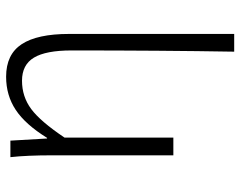

<svg xmlns="http://www.w3.org/2000/svg" viewBox="-99 -488 786 628"><g transform="rotate(-90 294.0 -174.0)"><path d="M439 199Q443 -37 443 -333Q443 -417 419.5 -456Q396 -495 344 -495Q292 -495 251.5 -465Q211 -435 158 -356V0H100V-395Q100 -479 94 -533H148L155 -413H157Q201 -484 248.5 -515.5Q296 -547 357 -547Q430 -547 463.5 -496Q497 -445 497 -341V199Z"/></g></svg>

Font: Noto Sans Korean Light
Style: Regular
Weight: 300
Designer: Ryoko NISHIZUKA  (kana & ideographs); Paul D. Hunt (Latin, Greek & Cyrillic); Wenlong ZHANG  (bopomofo); Sandoll Communi
Foundry: Adobe Systems Incorporated
Version: Version 1.000;PS 1;hotconv 1.0.78;makeotf.lib2.5.61930